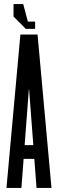

<svg xmlns="http://www.w3.org/2000/svg" viewBox="-20 -931 297 951"><path d="M108 -788 47 -849V-911H95L118 -824H154V-788ZM161 0 150 -144H97L86 0H12L81 -760H166L235 0ZM124 -489H123L102 -212H145Z"/></svg>

Font: Commune Nuit Debout
Style: Regular
Weight: 400
Designer: Sébastien Marchal
Foundry: Sébastien Marchal
Version: Version 1.003;PS 1.3;hotconv 1.0.88;makeotf.lib2.5.647800